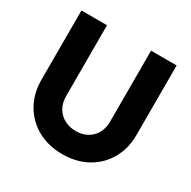

<svg xmlns="http://www.w3.org/2000/svg" viewBox="-160 -861 1021 1027"><g transform="rotate(30 351.0 -347.5)"><path d="M352 11Q265 11 198.5 -26Q132 -63 94.5 -128.5Q57 -194 57 -278V-706H215V-269Q215 -227 233 -196Q251 -165 282.5 -148.5Q314 -132 352 -132Q392 -132 422 -148.5Q452 -165 469.5 -195.5Q487 -226 487 -268V-706H645V-277Q645 -193 608 -128Q571 -63 505 -26Q439 11 352 11Z"/></g></svg>

Font: Outfit
Style: Bold
Weight: 700
Designer: Rodrigo Fuenzalida
Foundry: fragTYPE
Version: Version 1.100;gftools[0.9.27]